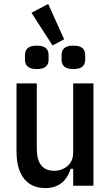

<svg xmlns="http://www.w3.org/2000/svg" viewBox="-20 -944 565 976"><path d="M352 -86H339Q308 12 210 12Q141 12 102.5 -35.5Q64 -83 64 -175V-520H167V-189Q167 -76 255 -76Q295 -76 323.5 -100.5Q352 -125 352 -169V-520H455V0H352ZM140 -879 225 -924 306 -744 247 -713ZM167 -593Q135 -593 121 -605.5Q107 -618 107 -640V-665Q107 -687 121 -699.5Q135 -712 167 -712Q199 -712 213 -699.5Q227 -687 227 -665V-640Q227 -618 213 -605.5Q199 -593 167 -593ZM353 -593Q321 -593 307 -605.5Q293 -618 293 -640V-665Q293 -687 307 -699.5Q321 -712 353 -712Q385 -712 399 -699.5Q413 -687 413 -665V-640Q413 -618 399 -605.5Q385 -593 353 -593Z"/></svg>

Font: IBM Plex Sans Condensed Medium
Style: Regular
Weight: 500
Width: 3
Designer: Mike Abbink, Paul van der Laan, Pieter van Rosmalen
Foundry: Bold Monday
Version: Version 1.3